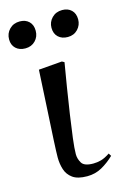

<svg xmlns="http://www.w3.org/2000/svg" viewBox="-160 -807 587 878"><g transform="rotate(-15 133.0 -368.0)"><path d="M141 14Q96 14 72.5 -3Q49 -20 40.5 -47Q32 -74 32 -104Q32 -126 35 -185.5Q38 -245 43 -330Q48 -415 53 -514L164 -523L175 -517Q166 -465 156 -403Q146 -341 137 -280.5Q128 -220 122 -171.5Q116 -123 116 -97Q116 -75 128 -55Q140 -35 183 -35Q201 -35 219.5 -40Q238 -45 262 -61L270 -48Q242 -21 210.5 -3.5Q179 14 141 14ZM158 -684Q158 -711 177 -730.5Q196 -750 226 -750Q253 -750 269.5 -734Q286 -718 286 -690Q286 -663 267.5 -643.5Q249 -624 220 -624Q192 -624 175 -640Q158 -656 158 -684ZM-43 -683Q-43 -711 -24 -730.5Q-5 -750 25 -750Q52 -750 68.5 -734Q85 -718 85 -690Q85 -662 66.5 -643Q48 -624 19 -624Q-9 -624 -26 -640Q-43 -656 -43 -683Z"/></g></svg>

Font: Literata 72pt Medium
Style: Italic
Weight: 500
Italic angle: -2°
Designer: Latin by Veronika Burian and Jose Scaglione. Greek by Irene Vlachou. Cyrillic by Vera Evstafieva
Foundry: TypeTogether
Version: Version 3.002